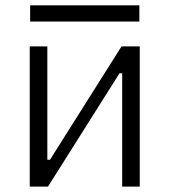

<svg xmlns="http://www.w3.org/2000/svg" viewBox="-20 -689 626 709"><path d="M89.8 0H157.2L421.4 -418.5H431.2V0H496.1V-517.6H428.7L164.6 -99.1H154.8V-517.6H89.8ZM91.3 -609.4H494.6V-669.4H91.3Z"/></svg>

Font: Cascadia Code Light
Style: Regular
Weight: 300
Monospace: yes
Designer: Aaron Bell
Foundry: Saja Typeworks
Version: Version 2404.023